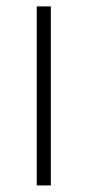

<svg xmlns="http://www.w3.org/2000/svg" viewBox="-20 -565 267 585"><path d="M92 0H134.9V-545.5H92Z"/></svg>

Font: Karasuma Gothic
Style: Thin
Weight: 200
Designer: Rasmus Andersson / Ryoko Ishizuka
Foundry: rsms
Version: Version 1.00